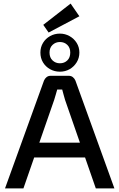

<svg xmlns="http://www.w3.org/2000/svg" viewBox="-20 -1054 668 1074"><path d="M365 -630Q378 -630 387.5 -622.5Q397 -615 402 -603L620 0H516L344 -495Q339 -510 335.5 -525Q332 -540 328 -553H300Q296 -540 292 -525Q288 -510 283 -495L111 0H8L226 -603Q231 -615 240.5 -622.5Q250 -630 263 -630ZM491 -256V-173H135V-256ZM375 -1034 424 -963 252 -872 222 -915ZM315 -866Q344 -866 369 -852Q394 -838 409 -814Q424 -790 424 -760Q424 -730 409 -705.5Q394 -681 369.5 -667Q345 -653 315 -653Q285 -653 260 -667Q235 -681 220.5 -705Q206 -729 206 -760Q206 -790 220.5 -814Q235 -838 260 -852Q285 -866 315 -866ZM315 -819Q291 -819 274 -803Q257 -787 257 -760Q257 -732 274 -716Q291 -700 315 -700Q340 -700 356.5 -716Q373 -732 373 -760Q373 -787 356.5 -803Q340 -819 315 -819Z"/></svg>

Font: Exo 2 Medium
Style: Regular
Weight: 500
Designer: Natanael Gama
Foundry: Natanael Gama
Version: Version 2.010